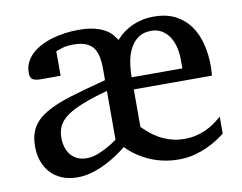

<svg xmlns="http://www.w3.org/2000/svg" viewBox="-62 -576 844 670"><g transform="rotate(-10 360.5 -241.0)"><path d="M587.9 -329.1Q587.9 -351.6 583 -372.8Q578.1 -394 567.6 -410.4Q557.1 -426.8 541 -436.8Q524.9 -446.8 502.9 -446.8Q475.1 -446.8 457 -433.8Q439 -420.9 428 -399.9Q417 -378.9 412.6 -352.3Q408.2 -325.7 408.2 -298.8H587.9ZM314.9 -267.1Q259.8 -252 223.9 -237.5Q188 -223.1 167.2 -207.5Q146.5 -191.9 138.2 -173.6Q129.9 -155.3 129.9 -132.8Q129.9 -115.7 134.5 -100.3Q139.2 -85 148.4 -73.2Q157.7 -61.5 172.1 -54.7Q186.5 -47.9 206.1 -47.9Q223.6 -47.9 242.7 -54.9Q261.7 -62 277.8 -70.8Q296.9 -81.1 314.9 -94.2ZM687 -49.8Q676.3 -42 660.2 -31.2Q644 -20.5 623.3 -11Q602.5 -1.5 576.7 5.4Q550.8 12.2 521 12.2Q499 12.2 479.7 9Q460.4 5.9 443.4 0.5Q426.3 -4.9 412.1 -11.7Q397.9 -18.6 386.2 -25.9Q358.9 -42.5 338.9 -64Q312.5 -42.5 283.7 -25.9Q271 -18.6 256.8 -11.7Q242.7 -4.9 227.3 0.5Q211.9 5.9 195.8 9Q179.7 12.2 163.1 12.2Q131.3 12.2 107.4 2.2Q83.5 -7.8 67.1 -25.6Q50.8 -43.5 42.5 -67.4Q34.2 -91.3 34.2 -119.1Q34.2 -158.7 49.6 -185.5Q64.9 -212.4 98.4 -232.4Q131.8 -252.4 185.3 -269Q238.8 -285.6 314.9 -305.2V-346.2Q314.9 -371.1 310.8 -389.9Q306.6 -408.7 296.6 -421.4Q286.6 -434.1 269.8 -440.4Q252.9 -446.8 228 -446.8Q203.6 -446.8 188 -441.9Q172.4 -437 165 -434.1V-347.2H95.2Q75.2 -347.2 66.2 -353Q57.1 -358.9 57.1 -376Q57.1 -396.5 65.4 -413.3Q73.7 -430.2 87.9 -443.1Q102.1 -456.1 121.1 -465.8Q140.1 -475.6 161.9 -481.7Q183.6 -487.8 207 -491Q230.5 -494.1 252.9 -494.1Q288.1 -494.1 311.3 -488Q334.5 -481.9 349.1 -472.9Q363.8 -463.9 372.1 -453.6Q380.4 -443.4 386.2 -435.1Q392.1 -442.4 403.1 -452.4Q414.1 -462.4 430.7 -471.7Q447.3 -481 469.7 -487.5Q492.2 -494.1 521 -494.1Q565.4 -494.1 597.2 -477.5Q628.9 -460.9 648.7 -432.9Q668.5 -404.8 677.7 -367.9Q687 -331.1 687 -291Q687 -286.6 686.8 -280.5Q686.5 -274.4 686 -269Q685.5 -262.7 685.1 -255.9H408.2V-123Q418.9 -112.3 432.9 -100.3Q446.8 -88.4 464.6 -78.4Q482.4 -68.4 504.4 -61.8Q526.4 -55.2 553.2 -55.2Q575.7 -55.2 594.2 -59.6Q612.8 -64 628.9 -71.3Q645 -78.6 659.2 -88.6Q673.3 -98.6 687 -109.9Z"/></g></svg>

Font: BabelStone Ogham
Style: Regular
Weight: 400
Designer: Andrew West
Foundry: BabelStone
Version: Version 2.02 March 14, 2022